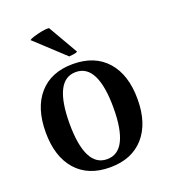

<svg xmlns="http://www.w3.org/2000/svg" viewBox="-137 -832 831 945"><g transform="rotate(-20 278.5 -360.0)"><path d="M123 -709Q129 -714 148.5 -720Q168 -726 191 -730.5Q214 -735 229 -733L319 -577Q314 -573 300 -571Q286 -569 275 -568ZM278 14Q164 14 101 -57.5Q38 -129 38 -256Q38 -384 101 -455.5Q164 -527 278 -527Q392 -527 455.5 -455.5Q519 -384 519 -256Q519 -129 455.5 -57.5Q392 14 278 14ZM278 -29Q336 -29 364.5 -87Q393 -145 393 -256Q393 -369 364.5 -427Q336 -485 278 -485Q220 -485 191.5 -427Q163 -369 163 -256Q163 -145 191.5 -87Q220 -29 278 -29Z"/></g></svg>

Font: Arima Thin SemiBold
Style: Regular
Weight: 600
Version: Version 1.100